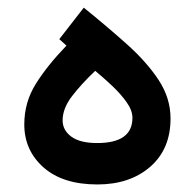

<svg xmlns="http://www.w3.org/2000/svg" viewBox="-20 -491 517 509"><path d="M156.2 -370.1 137.2 -387.2 202.1 -470.7Q263.7 -420.9 316.2 -374Q368.7 -327.1 400.4 -279.1Q432.1 -231 432.1 -176.8Q432.1 -95.7 378.2 -48.8Q324.2 -2 238.3 -2Q146.5 -2 95.5 -47.1Q44.4 -92.3 44.4 -161.1Q44.4 -219.7 74.7 -268.3Q105 -316.9 156.2 -370.1ZM331.1 -178.7Q331.1 -198.2 315.7 -220Q300.3 -241.7 277.6 -263.2Q254.9 -284.7 232.4 -303.2Q196.3 -269 171.1 -236.3Q146 -203.6 146 -171.9Q146 -146 168.9 -128.9Q191.9 -111.8 237.8 -111.8Q331.1 -111.8 331.1 -178.7Z"/></svg>

Font: Vazirmatn FD Medium
Style: Regular
Weight: 500
Designer: Saber Rastikerdar
Foundry: Saber Rastikerdar
Version: Version 33.003